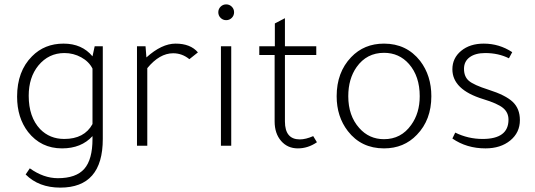

<svg xmlns="http://www.w3.org/2000/svg" viewBox="-20 -665 2440 876"><path d="M402 -31V-44Q351 12 263 12Q167 12 108 -63Q58 -128 58 -224Q58 -340 126 -408Q183 -466 270 -466Q354 -466 402 -408L412 -454H449V-31Q449 191 255 191Q157 191 97 131L116 103Q179 148 244 148Q327 148 364.5 105.5Q402 63 402 -31ZM402 -99V-352Q386 -384 350.5 -403.5Q315 -423 274 -423Q202 -423 155 -366Q111 -312 111 -228Q111 -131 163 -76Q207 -31 273 -31Q365 -31 402 -99Z M648 -403Q718 -466 781 -466Q849 -466 883 -426L844 -395Q811 -422 770 -422Q708 -422 652 -354V0H605V-454H644Z M1035 -454V0H988V-454ZM976 -609Q976 -624 986.5 -634.5Q997 -645 1012 -645Q1027 -645 1037.5 -634.5Q1048 -624 1048 -609Q1048 -594 1037.5 -583.5Q1027 -573 1012 -573Q997 -573 986.5 -583.5Q976 -594 976 -609Z M1280 -414V-111Q1280 -29 1348 -29Q1375 -29 1409 -44L1426 -16Q1385 12 1339 12Q1292 12 1262.5 -22Q1233 -56 1233 -111V-414H1163V-454H1234V-558L1280 -582V-454H1423V-414Z M1732 -466Q1835 -466 1897 -387Q1948 -320 1948 -226Q1948 -118 1882 -50Q1823 12 1732 12Q1628 12 1567 -67Q1516 -133 1516 -226Q1516 -335 1582 -404Q1641 -466 1732 -466ZM1732 -424Q1653 -424 1607 -359Q1569 -305 1569 -226Q1569 -137 1619 -81Q1664 -30 1732 -30Q1810 -30 1856 -95Q1895 -149 1895 -226Q1895 -317 1846 -373Q1801 -424 1732 -424Z M2302 -399Q2254 -423 2194 -423Q2149 -423 2123 -404Q2097 -385 2097 -351Q2097 -315 2119.5 -296Q2142 -277 2208 -256Q2287 -231 2319.5 -200Q2352 -169 2352 -117Q2352 -60 2308 -24Q2264 12 2195 12Q2109 12 2044 -33L2057 -60Q2116 -31 2182 -31Q2300 -31 2300 -119Q2300 -152 2275 -172.5Q2250 -193 2184 -213Q2044 -256 2044 -349Q2044 -400 2084 -433Q2124 -466 2187 -466Q2258 -466 2317 -427Z"/></svg>

Font: Tajawal Light
Style: Regular
Weight: 300
Designer: Boutros Fonts
Foundry: Created by Boutros International 2017
Version: Version 1.700